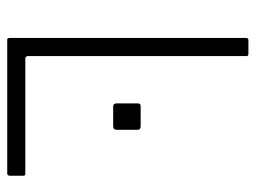

<svg xmlns="http://www.w3.org/2000/svg" viewBox="-108 -599 707 531"><g transform="rotate(90 245.5 -333.5)"><path d="M85 -8V-660Q85 -667 91 -667H129Q136 -667 135 -660V-57Q136 -50 142 -50H461Q466 -50 466 -45V-8Q466 -1 461 0H89Q85 0 85 -8ZM266 -302V-361Q266 -369 273 -369H329Q339 -369 339 -361V-303Q339 -293 329 -293H275Q266 -293 266 -302Z"/></g></svg>

Font: Vivano Light
Style: Regular
Weight: 300
Designer: Joe Prince, Josias Burgherr
Version: Version 2.064;September 19, 2022;FontCreator 14.0.0.2877 64-